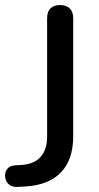

<svg xmlns="http://www.w3.org/2000/svg" viewBox="-33 -732 391 758"><path d="M70 4C191 -4 256 -72 256 -193V-660C256 -694 237 -712 204 -712C171 -712 153 -694 153 -660V-193C153 -125 119 -86 55 -81L24 -79C-1 -77 -13 -59 -13 -39C-13 -13 5 8 36 6Z"/></svg>

Font: Nunito SemiBold
Style: Regular
Weight: 600
Designer: Vernon Adams
Foundry: Vernon Adams
Version: Version 3.602